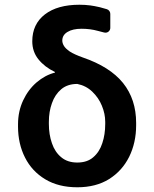

<svg xmlns="http://www.w3.org/2000/svg" viewBox="-20 -788 656 818"><path d="M172.9 -24.1Q116.1 -58.2 86.6 -116.8Q56.8 -175.4 56.8 -248.6V-258.5Q56.8 -313.6 78.5 -360.1Q100.1 -406.2 136 -437.1Q172.2 -468 214.1 -478.7L213.8 -481.5Q170.5 -502.1 143.8 -535.2Q117.5 -567.8 117.5 -612.2Q117.5 -685 171.2 -726.6Q224.8 -767.8 318.5 -767.8Q343 -767.8 364.7 -764.9Q381.4 -762.8 405.9 -757.1L435 -748.9Q441.8 -746.8 445.8 -741.3Q449.9 -735.8 449.9 -729V-669.4Q449.9 -660.9 443.9 -654.8Q437.9 -648.8 429.3 -648.8Q425.8 -648.8 423.7 -649.5L396.3 -656.6Q364 -665.5 327.8 -665.5Q289.8 -665.5 267.8 -652Q245.4 -638.8 245.4 -615.1Q245.4 -604.4 252.1 -593Q258.5 -581.7 277.3 -568.5Q296.5 -556.1 332.4 -543.3Q448.5 -503.6 504.3 -434.3Q560 -364.7 560 -264.2V-254.3Q560 -180 530.2 -119.7Q500.4 -60 444.6 -24.9Q388.5 9.9 309.3 9.9Q229.4 9.9 172.9 -24.1ZM201.3 -177.6Q214.1 -139.9 241.1 -117.9Q267.8 -95.5 309.3 -95.5Q351.2 -95.5 377.1 -117.9Q403.8 -140.6 415.8 -177.9Q428.3 -214.8 428.3 -259.9V-268.8Q428.3 -303.3 414.1 -337.4Q400.6 -371.1 373.2 -397.4Q346.6 -422.9 309.3 -430.4Q267.8 -430.4 241.1 -408Q214.1 -385.3 201.3 -348.4Q188.2 -312.5 188.2 -268.8V-259.9Q188.2 -214.8 201.3 -177.6Z"/></svg>

Font: DeltaSans SemiBold
Style: Regular
Weight: 600
Designer: Rasmus Andersson
Foundry: rsms
Version: Version 3.012